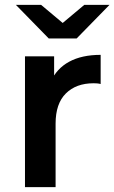

<svg xmlns="http://www.w3.org/2000/svg" viewBox="-20 -764 467 784"><path d="M82 0V-534H201V-387L187 -430Q211 -484 262.5 -512Q314 -540 391 -540V-421Q383 -423 376 -423.5Q369 -424 362 -424Q291 -424 249 -382.5Q207 -341 207 -259V0ZM179 -607 45 -744H148L284 -630H188L324 -744H427L293 -607Z"/></svg>

Font: MOST Montserrat SemiBold
Style: Regular
Weight: 600
Designer: Julieta Ulanovsky
Foundry: Julieta Ulanovsky
Version: Version 8.000;March 11, 2024;FontCreator 15.0.0.2926 64-bit